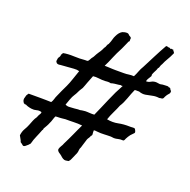

<svg xmlns="http://www.w3.org/2000/svg" viewBox="-127 -841 957 966"><g transform="rotate(20 351.0 -358.0)"><path d="M623 -714.8 624 -710Q629.4 -713.9 633.3 -712.4Q637.2 -710.9 641.6 -711.9Q642.1 -707 646 -704.1Q649.9 -701.2 650.4 -695.3Q638.7 -669.9 629.9 -655.8Q620.6 -640.6 614.3 -625Q608.4 -616.2 606.9 -608.9Q605.5 -601.1 600.6 -597.7Q598.1 -588.9 595.2 -583.5Q593.3 -580.1 591.6 -576.7Q589.8 -573.2 587.9 -569.3Q586.9 -566.9 585.9 -564.7Q585 -562.5 584 -560.1Q582 -555.7 584 -549.8Q581.5 -545.4 579.1 -541.5Q576.7 -537.6 574.2 -533.7Q569.3 -526.9 566.4 -515.6Q579.1 -514.6 591.3 -522Q603.5 -529.3 619.1 -528.3Q622.1 -528.3 626 -527.3Q629.9 -526.4 632.8 -526.4Q636.7 -525.4 641.6 -526.4Q646.5 -527.3 651.4 -528.3Q658.2 -529.3 661.1 -528.8Q664.6 -528.3 670.9 -529.3Q681.2 -530.3 683.1 -527.3Q685.5 -524.4 690.4 -526.4Q694.3 -523.9 695.8 -519.5Q697.3 -514.6 702.1 -512.7Q703.1 -502 699.2 -498Q694.8 -493.7 689.5 -486.3Q685.5 -480.5 683.1 -475.6Q680.7 -470.7 678.7 -465.8Q675.3 -460.9 669.4 -460.9Q663.6 -460.9 658.2 -459Q639.2 -461.9 621.6 -457.8Q604 -453.6 586.9 -450.9Q569.8 -448.2 551.8 -455.1Q545.4 -454.6 540 -455.1Q533.7 -456.1 528.3 -454.1Q522.9 -442.4 518.1 -429.7Q513.2 -417 508.3 -403.3Q503.4 -389.6 497.8 -377.7Q492.2 -365.7 485.4 -355.5Q478 -336.4 466.3 -312.5Q460.9 -301.3 456.3 -290.3Q451.7 -279.3 448.2 -268.6Q479.5 -262.7 507.8 -268.6Q535.2 -274.4 567.4 -273.4Q570.8 -273.4 574.5 -273.4Q578.1 -273.4 581.5 -273.9Q588.9 -274.9 595.7 -272.5Q606 -255.9 601.8 -251Q597.7 -246.1 585 -233.4Q576.2 -221.7 570.3 -210Q569.3 -208 568.6 -206.1Q567.9 -204.1 566.9 -202.1Q565.4 -198.7 561.5 -196.3Q543.9 -197.3 533.7 -194.3Q522.9 -191.4 512.7 -191.4Q509.3 -191.4 504.4 -192.4Q499.5 -193.4 496.1 -193.4Q486.3 -193.4 477.1 -193.1Q467.8 -192.9 459.5 -192.4Q451.2 -191.9 441.9 -192.1Q432.6 -192.4 422.9 -193.4Q419.4 -193.4 413.6 -194.3Q408.7 -195.3 404.3 -193.4Q404.3 -187 404.5 -181.9Q404.8 -176.8 405.3 -172.9Q405.8 -165 400.4 -163.1Q398.4 -155.8 394.5 -150.4Q390.1 -144.5 387.7 -138.7L380.4 -115.2Q378.4 -109.4 376.7 -103.3Q375 -97.2 373 -90.8Q371.1 -86.9 369.6 -83.5Q368.2 -80.1 368.2 -76.2Q367.7 -63 363.3 -53.7Q361.3 -49.8 359.6 -45.9Q357.9 -42 356.4 -38.1Q354 -33.2 352.1 -28.6Q350.1 -23.9 348.1 -19.5Q344.7 -10.7 337.9 -4.9Q333.5 -4.9 328.1 -3.4Q323.7 -2 316.4 -2.9Q307.6 -5.4 300.3 -11.7Q296.9 -15.1 293.2 -18.1Q289.6 -21 286.1 -23.4Q267.1 -34.2 269.5 -44.9Q272 -54.2 277.3 -62.5Q283.2 -71.3 286.1 -80.1Q293.9 -95.7 301 -110.6Q308.1 -125.5 314.5 -139.6Q320.8 -153.8 327.4 -168Q334 -182.1 340.8 -196.3Q317.4 -198.7 295.4 -197.8Q284.7 -197.3 273.4 -197.3Q262.2 -197.3 251 -197.3Q247.6 -197.3 241.7 -196.3Q235.8 -195.3 232.4 -195.3Q227.5 -194.8 223.1 -194.6Q218.8 -194.3 214.8 -194.3Q210.9 -194.3 207 -194.1Q203.1 -193.8 199.2 -193.4Q194.8 -185.1 191.4 -173.3Q188 -161.6 183.6 -153.3Q181.6 -147.9 179.2 -143.1Q176.8 -138.2 174.3 -133.8L164.1 -116.2Q164.1 -108.4 160.2 -105.5Q156.2 -95.2 152.1 -85Q147.9 -74.7 143.6 -64.9Q134.8 -45.4 128.9 -22.5Q120.1 -12.2 119.1 -11.7Q117.7 -11.2 115.2 -8.8Q100.6 5.9 93.8 -0.5Q88.4 -5.9 79.1 -11.7Q76.2 -21.5 70.8 -29.8Q66.4 -37.1 63.5 -43Q65.9 -64 74.2 -78.1Q84 -94.2 89.8 -109.4Q94.7 -122.1 99.6 -134.3Q104.5 -146.5 112.3 -157.2Q118.2 -172.4 122.1 -177.2Q126 -182.1 126 -189.5Q112.8 -194.3 99.6 -190.4Q85.9 -186.5 73.2 -188.5Q65.4 -189 50.8 -193.4Q47.4 -195.3 43.9 -196.3Q41.5 -196.8 39.1 -199.2Q35.2 -196.8 32.7 -198.7Q30.3 -200.7 27.3 -201.2Q21.5 -209 20 -215.8Q18.6 -222.7 22.5 -233.4Q24.9 -243.7 26.4 -245.1Q28.3 -247.1 33.2 -254.9H97.7Q112.8 -254.9 127 -254.6Q141.1 -254.4 154.3 -253.9Q160.2 -262.7 163.1 -272.9Q166 -283.7 170.9 -293.9Q176.8 -307.6 185.1 -325.7Q193.4 -343.8 200.2 -357.4Q204.6 -367.2 209 -378.2Q213.4 -389.2 217.3 -401.4Q225.6 -425.8 233.4 -448.2Q220.2 -452.1 205.1 -450.7Q197.3 -450.2 189.2 -449.5Q181.2 -448.7 172.9 -448.2L153.3 -446.8Q148.4 -446.3 143.6 -446Q138.7 -445.8 133.8 -445.3Q121.6 -442.4 114.3 -447.3Q107.9 -453.1 108.4 -459Q108.9 -461.9 109.4 -465.3Q109.9 -468.8 110.4 -472.7Q111.8 -476.6 116.2 -482.4Q120.1 -487.8 119.1 -494.1L126 -505.9Q150.4 -510.7 182.6 -509.3Q213.9 -507.8 242.2 -510.7H251Q255.9 -510.7 257.8 -512.7Q260.7 -515.1 265.1 -523.4Q269.5 -532.2 272.5 -535.2Q277.3 -541 279.8 -546.4Q281.2 -549.8 285.2 -556.6Q289.1 -563 292.7 -568.6Q296.4 -574.2 299.8 -579.1Q305.7 -587.9 311.5 -601.6Q316.9 -607.4 318.8 -615.2Q320.8 -622.6 326.2 -627.9Q334 -645.5 336.4 -656.2Q338.9 -666.5 343.8 -675.8Q354 -698.2 370.1 -707Q398.9 -717.8 407.2 -704.1Q418.9 -698.2 420.9 -693.4Q420.4 -690.4 420.2 -687.5Q419.9 -684.6 420.4 -681.2Q420.9 -674.8 416 -672.9Q413.6 -667 411.1 -661.4Q408.7 -655.8 406.2 -650.4L396.5 -628.9Q378.9 -595.7 368.7 -570.8Q363.3 -557.1 357.2 -543.9Q351.1 -530.8 344.7 -517.6Q352.1 -517.6 359.4 -517.3Q366.7 -517.1 373.5 -516.6Q380.4 -516.1 387.9 -515.9Q395.5 -515.6 403.3 -515.6Q414.1 -516.1 424.8 -515.6Q435.5 -515.1 447.3 -515.6Q462.4 -515.6 474.1 -517.6Q481 -518.6 487.5 -518.8Q494.1 -519 501 -518.6Q508.3 -532.2 514.6 -549.3Q520 -564 529.3 -579.1L564.5 -647.9Q573.2 -665 582.5 -682.4Q591.8 -699.7 601.6 -716.8Q610.8 -716.8 614.3 -714.8Q618.2 -712.9 623 -714.8ZM464.8 -453.1 459 -452.1Q455.1 -454.1 452.1 -453.6Q449.2 -453.1 445.3 -452.1Q434.6 -451.2 422.9 -449.7Q411.1 -448.2 403.3 -445.3Q396 -447.3 389.2 -447.3Q385.7 -447.3 382.3 -447Q378.9 -446.8 375 -446.3Q356.4 -445.3 339.4 -447.8Q320.8 -450.2 307.6 -448.2Q298.3 -425.8 291.5 -407.2Q288.1 -397.9 285.2 -389.9Q282.2 -381.8 279.3 -375Q277.8 -372.6 276.1 -369.9Q274.4 -367.2 272.5 -364.3Q266.6 -355 262.2 -345.2Q258.3 -336.4 252 -327.1Q244.1 -315.4 237.8 -297.9Q231.4 -280.3 226.6 -266.6Q238.3 -260.7 250.5 -262.2Q263.2 -263.7 275.4 -263.7Q286.6 -265.6 293.9 -265.6H304.7Q308.1 -266.6 311.5 -267.1Q314.9 -267.6 318.4 -268.1L332 -269.5Q337.4 -269.5 343.3 -269.3Q349.1 -269 355.5 -268.6Q368.2 -267.6 379.9 -268.6Q389.6 -290.5 399.9 -314Q410.2 -337.4 420.9 -362.8Q441.4 -411.6 464.8 -453.1Z"/></g></svg>

Font: Fasthand
Style: Regular
Weight: 400
Designer: Danh Hong
Version: Version 8.002; ttfautohint (v1.8.3)